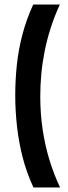

<svg xmlns="http://www.w3.org/2000/svg" viewBox="-20 -728 297 844"><path d="M243 -708Q219 -656 202.5 -604Q186 -552 176 -501.5Q166 -451 161.5 -401.5Q157 -352 157 -304Q157 -229 167.5 -158.5Q178 -88 197.5 -24.5Q217 39 244 96H127Q96 29 79 -38.5Q62 -106 54.5 -174.5Q47 -243 47 -309Q47 -376 54 -442.5Q61 -509 78.5 -576Q96 -643 126 -708Z"/></svg>

Font: Bricolage Grotesque 24pt Condensed Medium
Style: Regular
Weight: 500
Width: 3
Designer: Mathieu Triay
Foundry: Atelier Triay
Version: Version 1.001;gftools[0.9.33.dev8+g029e19f]